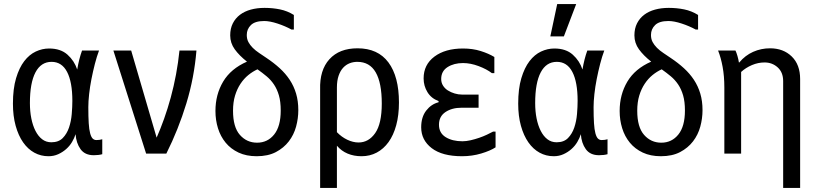

<svg xmlns="http://www.w3.org/2000/svg" viewBox="-20 -776 4040 950"><path d="M486 -13Q468 -8 444 -8Q400 -8 378.5 -38Q357 -68 354 -112Q348 -93 336.5 -73.5Q325 -54 307.5 -38.5Q290 -23 268 -13Q246 -3 220 -3Q182 -3 150 -20.5Q118 -38 94.5 -71.5Q71 -105 57.5 -153.5Q44 -202 44 -263Q44 -337 59.5 -389Q75 -441 100 -473.5Q125 -506 157 -521Q189 -536 223 -536Q280 -536 314 -505.5Q348 -475 362 -432Q371 -485 386 -526H470Q459 -497 449.5 -460Q440 -423 432.5 -385Q425 -347 421 -310.5Q417 -274 417 -246Q417 -198 419 -166.5Q421 -135 426 -116.5Q431 -98 438.5 -90.5Q446 -83 457 -83Q465 -83 472.5 -84Q480 -85 486 -87ZM338 -277Q338 -370 312 -420Q286 -470 235 -470Q183 -470 155.5 -418Q128 -366 128 -266Q128 -225 135 -190Q142 -155 155.5 -128.5Q169 -102 188.5 -87Q208 -72 234 -72Q270 -72 290.5 -93Q311 -114 321.5 -145Q332 -176 335 -212Q338 -248 338 -277Z M541 -526H629L755 -95Q774 -138 792 -188.5Q810 -239 825 -294Q840 -349 851 -408Q862 -467 868 -526H952Q941 -392 902 -264Q863 -136 803 -16H703Z M1046 -227Q1046 -308 1084 -372Q1122 -436 1202 -471Q1164 -501 1141.5 -532Q1119 -563 1119 -601Q1119 -635 1132 -660.5Q1145 -686 1167.5 -703Q1190 -720 1221 -728.5Q1252 -737 1289 -737Q1329 -737 1365.5 -729.5Q1402 -722 1434 -702V-630H1422Q1391 -647 1353 -659.5Q1315 -672 1287 -672Q1242 -672 1221.5 -652Q1201 -632 1201 -603Q1201 -583 1209 -568Q1217 -553 1230.5 -539.5Q1244 -526 1262 -514Q1280 -502 1299 -489Q1335 -465 1364 -438.5Q1393 -412 1413.5 -381Q1434 -350 1445 -313Q1456 -276 1456 -231Q1456 -190 1445 -149.5Q1434 -109 1409 -76.5Q1384 -44 1345 -23.5Q1306 -3 1250 -3Q1199 -3 1160.5 -21Q1122 -39 1096.5 -70Q1071 -101 1058.5 -141.5Q1046 -182 1046 -227ZM1369 -229Q1369 -273 1360 -304Q1351 -335 1335.5 -358Q1320 -381 1299 -398.5Q1278 -416 1254 -433Q1230 -422 1208.5 -404.5Q1187 -387 1170 -361.5Q1153 -336 1143 -303Q1133 -270 1133 -228Q1133 -147 1167 -108.5Q1201 -70 1252 -70Q1304 -70 1336.5 -110.5Q1369 -151 1369 -229Z M1564 -333Q1561 -429 1610 -483Q1659 -537 1749 -537Q1850 -537 1902 -467Q1954 -397 1954 -269Q1954 -206 1940.5 -156.5Q1927 -107 1902.5 -73Q1878 -39 1844 -21Q1810 -3 1769 -3Q1731 -3 1700 -16Q1669 -29 1647 -55V154H1564ZM1869 -264Q1869 -366 1839 -418Q1809 -470 1748 -470Q1728 -470 1710 -463Q1692 -456 1678 -441Q1664 -426 1655.5 -401.5Q1647 -377 1647 -343V-122Q1670 -98 1698.5 -84.5Q1727 -71 1754 -71Q1804 -71 1836.5 -117.5Q1869 -164 1869 -264Z M2064 -146Q2064 -197 2089 -229Q2114 -261 2150 -270V-276Q2114 -289 2095 -320Q2076 -351 2076 -388Q2076 -456 2129.5 -496Q2183 -536 2271 -536Q2319 -536 2358.5 -523.5Q2398 -511 2426 -494V-414H2414Q2388 -434 2348 -449Q2308 -464 2271 -464Q2226 -464 2194.5 -444Q2163 -424 2163 -385Q2163 -367 2172 -352.5Q2181 -338 2196 -328.5Q2211 -319 2229.5 -313.5Q2248 -308 2266 -308H2348V-243H2264Q2216 -243 2184 -221.5Q2152 -200 2152 -159Q2152 -118 2185 -97.5Q2218 -77 2268 -77Q2287 -77 2308.5 -82Q2330 -87 2350.5 -94Q2371 -101 2389 -109.5Q2407 -118 2420 -125H2432V-47Q2406 -30 2361 -16.5Q2316 -3 2266 -3Q2168 -3 2116 -43Q2064 -83 2064 -146Z M2986 -13Q2968 -8 2944 -8Q2900 -8 2878.5 -38Q2857 -68 2854 -112Q2848 -93 2836.5 -73.5Q2825 -54 2807.5 -38.5Q2790 -23 2768 -13Q2746 -3 2720 -3Q2682 -3 2650 -20.5Q2618 -38 2594.5 -71.5Q2571 -105 2557.5 -153.5Q2544 -202 2544 -263Q2544 -337 2559.5 -389Q2575 -441 2600 -473.5Q2625 -506 2657 -521Q2689 -536 2723 -536Q2780 -536 2814 -505.5Q2848 -475 2862 -432Q2871 -485 2886 -526H2970Q2959 -497 2949.5 -460Q2940 -423 2932.5 -385Q2925 -347 2921 -310.5Q2917 -274 2917 -246Q2917 -198 2919 -166.5Q2921 -135 2926 -116.5Q2931 -98 2938.5 -90.5Q2946 -83 2957 -83Q2965 -83 2972.5 -84Q2980 -85 2986 -87ZM2838 -277Q2838 -370 2812 -420Q2786 -470 2735 -470Q2683 -470 2655.5 -418Q2628 -366 2628 -266Q2628 -225 2635 -190Q2642 -155 2655.5 -128.5Q2669 -102 2688.5 -87Q2708 -72 2734 -72Q2770 -72 2790.5 -93Q2811 -114 2821.5 -145Q2832 -176 2835 -212Q2838 -248 2838 -277ZM2737 -756H2831L2770 -596H2703Z M3046 -227Q3046 -308 3084 -372Q3122 -436 3202 -471Q3164 -501 3141.5 -532Q3119 -563 3119 -601Q3119 -635 3132 -660.5Q3145 -686 3167.5 -703Q3190 -720 3221 -728.5Q3252 -737 3289 -737Q3329 -737 3365.5 -729.5Q3402 -722 3434 -702V-630H3422Q3391 -647 3353 -659.5Q3315 -672 3287 -672Q3242 -672 3221.5 -652Q3201 -632 3201 -603Q3201 -583 3209 -568Q3217 -553 3230.5 -539.5Q3244 -526 3262 -514Q3280 -502 3299 -489Q3335 -465 3364 -438.5Q3393 -412 3413.5 -381Q3434 -350 3445 -313Q3456 -276 3456 -231Q3456 -190 3445 -149.5Q3434 -109 3409 -76.5Q3384 -44 3345 -23.5Q3306 -3 3250 -3Q3199 -3 3160.5 -21Q3122 -39 3096.5 -70Q3071 -101 3058.5 -141.5Q3046 -182 3046 -227ZM3369 -229Q3369 -273 3360 -304Q3351 -335 3335.5 -358Q3320 -381 3299 -398.5Q3278 -416 3254 -433Q3230 -422 3208.5 -404.5Q3187 -387 3170 -361.5Q3153 -336 3143 -303Q3133 -270 3133 -228Q3133 -147 3167 -108.5Q3201 -70 3252 -70Q3304 -70 3336.5 -110.5Q3369 -151 3369 -229Z M3855 -375Q3855 -418 3828 -442.5Q3801 -467 3763 -467Q3731 -467 3700.5 -454Q3670 -441 3647 -420V-16H3564V-343Q3564 -399 3555.5 -445Q3547 -491 3533 -526H3619Q3624 -516 3629 -498.5Q3634 -481 3636 -467H3638Q3667 -502 3706.5 -519.5Q3746 -537 3790 -537Q3856 -537 3897.5 -496.5Q3939 -456 3939 -385V154H3855Z"/></svg>

Font: D2Coding
Style: Regular
Weight: 400
Monospace: yes
Designer: Yong-Rak Park; Jeong-Hwan Yoon; Sang-Min Lee;
Foundry: NHN Corporation
Version: Version 1.3.2; Build 20180524